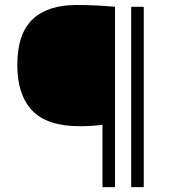

<svg xmlns="http://www.w3.org/2000/svg" viewBox="-20 -768 712 788"><path d="M400.5 0V-256Q358.5 -250 308 -250Q172.5 -250 111.8 -314.8Q51 -379.5 51 -500.5Q51 -629 113.2 -688.2Q175.5 -747.5 293 -747.5Q335.5 -747.5 376.2 -745.5Q417 -743.5 452 -740V0ZM518.5 0V-740H570V0Z"/></svg>

Font: Encode Sans Expanded Expanded Light
Style: Regular
Weight: 300
Width: 7
Designer: Multiple Designers
Foundry: Impallari Type
Version: Version 3.000; ttfautohint (v1.8.3) -l 8 -r 50 -G 200 -x 14 